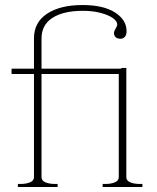

<svg xmlns="http://www.w3.org/2000/svg" viewBox="-20 -743 624 763"><path d="M51 -12H62Q84 -12 99.5 -18.5Q115 -25 115 -39V-449H26V-470H115V-591Q115 -654 167 -688.5Q219 -723 308 -723Q391 -723 437 -693.5Q483 -664 483 -619Q483 -604 476 -596.5Q469 -589 459 -589Q447 -589 440 -595Q433 -601 433 -612Q433 -619 439.5 -629.5Q446 -640 446 -645Q446 -659 428 -671.5Q410 -684 379 -692Q348 -700 309 -700Q232 -700 188.5 -672Q145 -644 145 -590V-470H459L465 -473H482V-39Q482 -25 497.5 -18.5Q513 -12 535 -12H546V0H388V-12H399Q421 -12 436.5 -18.5Q452 -25 452 -39V-449H145V-39Q145 -25 160.5 -18.5Q176 -12 198 -12H209V0H51Z"/></svg>

Font: Taviraj Thin
Style: Regular
Weight: 100
Designer: Katatrad Team
Foundry: CadsonDemak
Version: Version 1.030